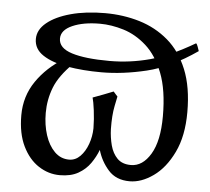

<svg xmlns="http://www.w3.org/2000/svg" viewBox="-48 -676 813 742"><g transform="rotate(5 358.5 -304.5)"><path d="M587.4 -246.1Q587.4 -348.1 561.8 -413.6Q536.1 -479 495.1 -515.6Q454.1 -552.2 406.5 -566.9Q358.9 -581.5 314.5 -581.5Q250 -581.5 207.5 -562.7Q165 -543.9 165 -511.2Q165 -474.1 216.8 -457.8Q268.6 -441.4 363.3 -441.4Q442.4 -441.4 518.8 -461.9Q595.2 -482.4 690.9 -538.6Q694.3 -536.1 697.8 -526.1Q701.2 -516.1 703.6 -509.3Q602.1 -439 510.3 -417Q418.5 -395 335.9 -395Q263.7 -395 203.9 -405.3Q144 -415.5 108.2 -439Q72.3 -462.4 72.3 -501.5Q72.3 -537.1 106 -564.7Q139.6 -592.3 198 -608.2Q256.3 -624 330.6 -624Q401.4 -624 464.6 -605Q527.8 -585.9 576.4 -544.4Q625 -502.9 652.6 -435.3Q680.2 -367.7 680.2 -270.5Q680.2 -177.7 649.4 -114Q618.7 -50.3 572.5 -17.6Q526.4 15.1 481 15.1Q428.2 15.1 398.2 -18.8Q368.2 -52.7 356 -95.7Q345.7 -68.4 327.9 -43Q310.1 -17.6 281.5 -1.2Q252.9 15.1 210 15.1Q166 15.1 127.7 -9.8Q89.4 -34.7 65.7 -83.3Q42 -131.8 42 -203.1Q42 -276.4 82 -335Q122.1 -393.6 189 -434.1Q192.4 -431.6 206.5 -426.5Q220.7 -421.4 224.6 -418Q171.9 -366.2 153.6 -318.8Q135.3 -271.5 135.3 -220.2Q135.3 -173.8 147.9 -134.5Q160.6 -95.2 184.3 -71.5Q208 -47.9 240.7 -47.9Q265.1 -47.9 283.7 -66.7Q302.2 -85.4 313 -115.2Q323.7 -145 324.2 -176.8Q323.7 -212.9 319.3 -246.6Q314.9 -280.3 310.5 -294.9Q356 -311.5 389.6 -325.2Q393.6 -320.3 399.7 -313.7Q405.8 -307.1 405.8 -307.1Q405.8 -307.1 398.2 -270Q390.6 -232.9 391.6 -179.7Q392.6 -147.5 400.6 -116.9Q408.7 -86.4 427.7 -67.1Q446.8 -47.9 480.5 -47.9Q525.9 -47.9 556.6 -99.1Q587.4 -150.4 587.4 -246.1Z"/></g></svg>

Font: Gentium Book Plus
Style: Regular
Weight: 400
Designer: Victor Gaultney, Annie Olsen, Iska Routamaa, Becca Hirsbrunner
Foundry: SIL International
Version: Version 6.101